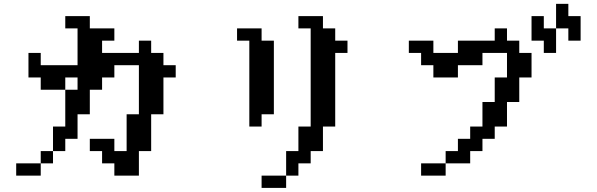

<svg xmlns="http://www.w3.org/2000/svg" viewBox="-20 -879 3040 978"><path d="M125 -484.4V-609.4H187.5V-546.9H375V-734.4H312.5V-796.9H437.5V-734.4H562.5V-671.9H500V-609.4H687.5V-671.9H750V-609.4H812.5V-546.9H875V-484.4H812.5V-296.9H750V-109.4H687.5V15.6H562.5V-46.9H500V-109.4H437.5V-171.9H562.5V-109.4H625V-296.9H687.5V-546.9H562.5V-484.4H500V-421.9H437.5V-296.9H375V-171.9H312.5V-109.4H250V-234.4H312.5V-421.9H187.5V-484.4ZM62.5 15.6V-46.9H187.5V15.6ZM312.5 -421.9H375V-484.4H312.5ZM250 -109.4V-46.9H187.5V-109.4Z M1187.5 -671.9V-734.4H1312.5V-671.9H1375V-296.9H1312.5V-234.4H1250V-671.9ZM1437.5 15.6V-109.4H1500V-234.4H1562.5V-734.4H1500V-796.9H1625V-734.4H1687.5V-671.9H1750V-609.4H1687.5V-234.4H1625V-109.4H1562.5V-46.9H1500V15.6ZM1437.5 15.6V78.1H1312.5V15.6Z M2687.5 -671.9V-796.9H2750V-734.4H2812.5V-859.4H2875V-796.9H2937.5V-671.9H2875V-734.4H2812.5V-609.4H2750V-671.9ZM2062.5 -609.4V-671.9H2187.5V-609.4H2312.5V-671.9H2500V-734.4H2562.5V-671.9H2625V-609.4H2687.5V-484.4H2625V-359.4H2562.5V-234.4H2500V-171.9H2437.5V-109.4H2375V-46.9H2250V-109.4H2312.5V-171.9H2375V-234.4H2437.5V-359.4H2500V-484.4H2562.5V-609.4H2437.5V-546.9H2312.5V-484.4H2187.5V-546.9H2125V-609.4ZM2250 -46.9V15.6H2125V-46.9Z"/></svg>

Font: KH Dot Dougenzaka 16
Style: Regular
Weight: 400
Designer: Original version for X68000 by Keitarou Hiraki (http://hp.vector.co.jp/authors/VA000874/) / TrueType conversion by Homem
Version: Version 1.00.20150527